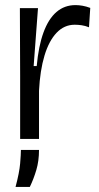

<svg xmlns="http://www.w3.org/2000/svg" viewBox="-20 -545 387 753"><path d="M59 0V-250L58 -513H129L112 -286H124Q131 -364 150.5 -417.5Q170 -471 201.5 -498Q233 -525 276 -525Q289 -525 303.5 -522.5Q318 -520 334 -514L329 -438Q314 -444 300 -446Q286 -448 273 -448Q232 -448 202 -416.5Q172 -385 154.5 -327Q137 -269 133 -189V0ZM41 188Q56 132 59 96Q62 60 62 43H133Q133 86 122.5 121.5Q112 157 97 188Z"/></svg>

Font: Bricolage Grotesque 72pt Light
Style: Regular
Weight: 300
Designer: Mathieu Triay
Foundry: Atelier Triay
Version: Version 1.001;gftools[0.9.33.dev8+g029e19f]